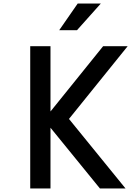

<svg xmlns="http://www.w3.org/2000/svg" viewBox="-20 -1060 790 1080"><path d="M264 -800V0H150V-800ZM227 -387 560 -800H698L368 -391L686 0H542ZM417 -1040H547L413 -890H313Z"/></svg>

Font: Martian Mono VF sWd Rg
Style: Regular
Weight: 400
Width: 6
Monospace: yes
Designer: Roman Shamin
Foundry: Evil Martians
Version: Version 1.100